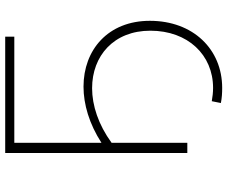

<svg xmlns="http://www.w3.org/2000/svg" viewBox="-88 -652 874 738"><g transform="rotate(-90 349.0 -283.0)"><path d="M322 129C342 133 361 134 380 134C529 134 638 22 638 -144C638 -305 526 -399 385 -399C317 -399 242 -377 169 -330V-665H577V-700H130V0H169V-291C239 -342 313 -366 379 -366C503 -366 600 -283 600 -142C600 2 507 99 380 99C363 99 346 97 329 94Z"/></g></svg>

Font: Montserrat-Alt1 ExtLt
Style: Regular
Weight: 200
Designer: Differentunic
Foundry: Differentunic
Version: Version 7.222